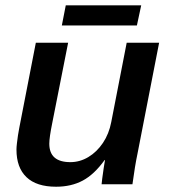

<svg xmlns="http://www.w3.org/2000/svg" viewBox="-20 -688 633 717"><path d="M370.6 -90.3Q332 -36.6 289.1 -13.7Q246.1 9.3 189.5 9.3Q116.2 9.3 78.9 -26.4Q41.5 -62 41.5 -129.4Q41.5 -138.7 43.2 -152.8Q44.9 -167 47.1 -182.6Q49.3 -198.2 51.8 -209.5L113.8 -528.3H234.4L175.3 -229.5Q164.1 -174.8 164.1 -151.4Q164.1 -82.5 242.7 -82.5Q278.3 -82.5 310.1 -101.6Q341.8 -120.6 364.5 -154.5Q387.2 -188.5 395.5 -232.4L453.1 -528.3H574.2L493.2 -112.8Q488.8 -92.3 484.1 -64Q479.5 -35.6 474.6 0H359.4Q359.4 -3.4 361.8 -21.5Q364.3 -39.6 367.2 -60.1Q370.1 -80.6 372.1 -90.3ZM507.3 -668 491.2 -592.8H210.9L225.6 -668Z"/></svg>

Font: Arimo SemiBold
Style: Italic
Weight: 600
Italic angle: -12°
Version: Version 1.33